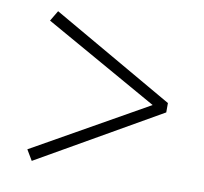

<svg xmlns="http://www.w3.org/2000/svg" viewBox="-65 -694 709 667"><g transform="rotate(10 290.0 -360.0)"><path d="M519 -376 88 -624 66 -587 468 -360 66 -133 88 -96 519 -343Z"/></g></svg>

Font: Harano Aji Mincho CN
Style: Regular
Weight: 400
Foundry: Masamichi Hosoda
Version: HaranoAjiMinchoCN-Regular version 20230610;ttx 4.39.4